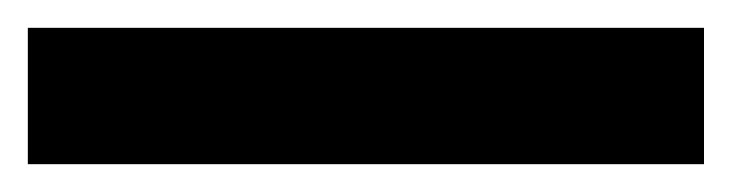

<svg xmlns="http://www.w3.org/2000/svg" viewBox="-23 -878 526 138"><path d="M483 -760H-3V-858H483Z"/></svg>

Font: Noto Sans Lao Condensed
Style: Bold
Weight: 700
Width: 3
Designer: Monotype Design Team
Foundry: Monotype Imaging Inc.
Version: Version 2.003; ttfautohint (v1.8.4.7-5d5b)